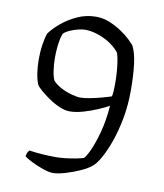

<svg xmlns="http://www.w3.org/2000/svg" viewBox="-77 -629 679 797"><g transform="rotate(10 262.0 -230.0)"><path d="M198 105Q183 105 157 96Q131 87 108 75.5Q85 64 76 56Q78 44 81 39Q84 34 88 30Q114 34 143 36Q172 38 200 38Q218 38 240 35.5Q262 33 283 29Q304 25 316 21Q325 13 339 -17.5Q353 -48 366.5 -97.5Q380 -147 385 -211Q369 -202 340.5 -189.5Q312 -177 280.5 -168Q249 -159 224 -159Q203 -159 179 -169.5Q155 -180 133.5 -195Q112 -210 96.5 -223.5Q81 -237 77 -244Q68 -265 64 -293.5Q60 -322 60 -349Q60 -383 64.5 -412.5Q69 -442 76 -461Q91 -482 119 -506Q147 -530 184.5 -547.5Q222 -565 264 -565Q294 -565 321 -554Q348 -543 371.5 -527.5Q395 -512 410.5 -497Q426 -482 432 -475Q447 -447 453 -399Q459 -351 459 -288Q459 -225 448.5 -169.5Q438 -114 422 -69Q406 -24 389 5.5Q372 35 358 46Q343 59 313.5 72.5Q284 86 252 95.5Q220 105 198 105ZM257 -223Q273 -223 299 -228Q325 -233 350 -240Q375 -247 386 -251Q388 -259 389 -273Q390 -287 390 -307Q390 -335 387.5 -362.5Q385 -390 381 -411Q377 -432 372 -437Q353 -459 327.5 -474Q302 -489 276.5 -496.5Q251 -504 229 -504Q218 -504 201 -500Q184 -496 167.5 -489Q151 -482 140 -472Q136 -464 132.5 -448Q129 -432 127 -411.5Q125 -391 125 -368Q125 -340 129 -313.5Q133 -287 140 -273Q154 -258 176 -246.5Q198 -235 221 -229Q244 -223 257 -223Z"/></g></svg>

Font: Texturina Medium 12pt ExtraLight
Style: Regular
Weight: 250
Version: Version 1.002